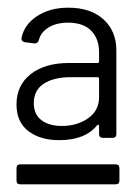

<svg xmlns="http://www.w3.org/2000/svg" viewBox="-20 -728 364 500"><path d="M234 -564Q238 -564 238 -568V-592Q238 -627 217.5 -648Q197 -669 157 -669Q127 -669 106.5 -656.5Q86 -644 81 -623Q78 -614 69 -615L45 -618Q35 -620 36 -629Q43 -664 76.5 -686Q110 -708 158 -708Q216 -708 249.5 -677.5Q283 -647 283 -597V-379Q283 -369 273 -369H248Q238 -369 238 -379V-400Q238 -402 236.5 -403Q235 -404 233 -402Q202 -363 134 -363Q85 -363 54 -386.5Q23 -410 23 -456Q23 -506 60 -535Q97 -564 160 -564ZM238 -475V-523Q238 -527 234 -527H164Q120 -527 94 -510Q68 -493 68 -460Q68 -430 88 -415Q108 -400 141 -400Q181 -400 209.5 -420Q238 -440 238 -475ZM33 -300H281Q291 -300 291 -290V-258Q291 -248 281 -248H33Q23 -248 23 -258V-290Q23 -300 33 -300Z"/></svg>

Font: Barlow
Style: Regular
Weight: 400
Designer: Jeremy Tribby
Foundry: Tribby Type
Version: Version 1.408;December 10, 2018;FontCreator 11.5.0.2430 64-b